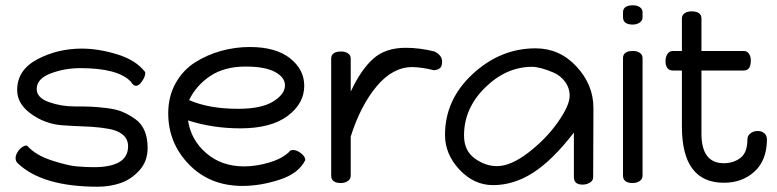

<svg xmlns="http://www.w3.org/2000/svg" viewBox="-20 -693 2941 727"><path d="M39 -95Q39 -108 50.5 -123Q62 -138 77 -142Q84 -142 84 -140Q116 -105 176 -85.5Q236 -66 270.5 -63Q305 -60 335 -60Q465 -60 465 -139Q465 -166 445.5 -182.5Q426 -199 392.5 -205Q359 -211 325 -213Q291 -215 251 -216.5Q211 -218 190 -222Q133 -233 89 -268.5Q45 -304 45 -352Q45 -428 121.5 -468.5Q198 -509 290 -509Q352 -509 423 -487.5Q494 -466 529 -421Q530 -419 530 -416Q530 -403 518 -385.5Q506 -368 495 -368Q485 -368 475 -384Q427 -435 284 -435Q225 -435 172 -415Q119 -395 119 -356Q119 -323 165 -306.5Q211 -290 263 -290Q300 -290 325 -289Q350 -288 386 -283.5Q422 -279 446 -268.5Q470 -258 493 -241.5Q516 -225 527.5 -197.5Q539 -170 539 -133Q539 -82 507.5 -47.5Q476 -13 435.5 0.5Q395 14 350 14Q139 14 46 -76Q39 -83 39 -95Z M617 -264Q617 -328 645 -378Q673 -428 719 -457Q765 -486 818 -500.5Q871 -515 926 -515Q1024 -515 1078 -472.5Q1132 -430 1132 -368Q1132 -301 1069 -254Q1006 -207 890 -207Q786 -207 692 -237Q703 -163 761 -113Q819 -63 904 -63Q949 -63 997.5 -77Q1046 -91 1074 -117Q1078 -125 1090 -125Q1104 -125 1120 -112.5Q1136 -100 1136 -87Q1111 -36 1038.5 -12.5Q966 11 898 11Q775 11 696 -70Q617 -151 617 -264ZM696 -314Q771 -281 882 -281Q969 -281 1014 -308.5Q1059 -336 1059 -370Q1059 -400 1021.5 -420.5Q984 -441 910 -441Q830 -441 776.5 -405.5Q723 -370 696 -314Z M1234 -28V-471Q1234 -498 1272 -498Q1287 -498 1297.5 -491Q1308 -484 1308 -471V-346Q1346 -428 1392.5 -470Q1439 -512 1516 -512Q1570 -512 1625 -498Q1654 -484 1654 -460Q1654 -443 1647 -436Q1640 -429 1624 -427Q1573 -439 1541 -439Q1467 -439 1406 -366Q1345 -293 1308 -176V-28Q1308 -15 1297 -7.5Q1286 0 1271 0Q1234 0 1234 -28Z M1665 -182Q1665 -316 1770 -413Q1875 -510 2008 -510Q2099 -510 2163 -441Q2227 -372 2227 -284L2226 -22Q2226 -9 2213.5 -1.5Q2201 6 2186 6Q2153 6 2153 -22V-191Q2072 -86 1998.5 -39Q1925 8 1847 8Q1775 8 1720 -50.5Q1665 -109 1665 -182ZM1737 -180Q1737 -123 1777 -93.5Q1817 -64 1862 -64Q1914 -64 1981 -115.5Q2048 -167 2092.5 -230.5Q2137 -294 2137 -330Q2137 -360 2119.5 -383.5Q2102 -407 2076.5 -418Q2051 -429 2030 -434.5Q2009 -440 1995 -440Q1897 -440 1817 -361.5Q1737 -283 1737 -180Z M2339 -28V-473Q2339 -500 2377 -500Q2392 -500 2402.5 -493Q2413 -486 2413 -473V-28Q2413 -15 2402 -7.5Q2391 0 2376 0Q2339 0 2339 -28ZM2339 -628V-646Q2339 -673 2377 -673Q2392 -673 2402.5 -666Q2413 -659 2413 -646V-628Q2413 -615 2402 -607.5Q2391 -600 2376 -600Q2339 -600 2339 -628Z M2500 -463Q2500 -478 2507.5 -489Q2515 -500 2528 -500H2562V-623Q2562 -636 2572.5 -643Q2583 -650 2598 -650Q2636 -650 2636 -623V-500H2796Q2809 -500 2816 -489.5Q2823 -479 2823 -464Q2823 -426 2796 -426H2636V-187Q2636 -75 2721 -75Q2757 -75 2783.5 -95Q2810 -115 2810 -165Q2810 -179 2821.5 -188Q2833 -197 2849 -197Q2864 -197 2874 -188.5Q2884 -180 2884 -164Q2883 -85 2836.5 -43Q2790 -1 2721 -1Q2562 -1 2562 -214V-426H2528Q2500 -426 2500 -463Z"/></svg>

Font: Happy Monkey
Style: Regular
Weight: 400
Version: Version 1.001